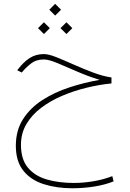

<svg xmlns="http://www.w3.org/2000/svg" viewBox="-20 -649 679 1006"><path d="M269 -628.9 299.8 -598.1 269 -567.4 238.3 -598.1ZM328.1 -532.2 358.9 -501.5 328.1 -470.7 296.9 -501.5ZM210 -532.2 241.2 -501.5 210 -470.7 179.2 -501.5ZM564 -243.2V-211.9Q500.5 -205.6 434.1 -189.5Q367.7 -173.3 306.2 -147.2Q244.6 -121.1 195.8 -84.2Q147 -47.4 118.4 1Q89.8 49.3 89.8 109.9Q89.8 186 126.5 229.7Q163.1 273.4 225.8 291.5Q288.6 309.6 366.7 309.6Q416 309.6 469 300.8Q522 292 568.4 273.9L575.2 301.3Q530.8 319.3 473.9 328.4Q417 337.4 359.4 337.4Q276.4 337.4 209 315.9Q141.6 294.4 102.3 245.4Q63 196.3 63 114.7Q63 34.2 100.8 -24.9Q138.7 -84 202.1 -124.8Q265.6 -165.5 343.8 -191.2Q421.9 -216.8 502.4 -230.5Q441.4 -249 384 -274.2Q326.7 -299.3 281 -318.4Q235.4 -337.4 210 -337.4Q169.9 -337.4 144.3 -317.6Q118.7 -297.9 98.6 -274.4L94.2 -269L70.3 -280.8L74.7 -286.6Q103.5 -324.2 135.7 -345Q168 -365.7 210.4 -365.7Q234.4 -365.7 275.4 -349.4Q316.4 -333 366.7 -310.5Q417 -288.1 468.3 -268.8Q519.5 -249.5 564 -243.2Z"/></svg>

Font: Vazirmatn UI FD Thin
Style: Regular
Weight: 100
Designer: Saber Rastikerdar
Foundry: Saber Rastikerdar
Version: Version 33.003